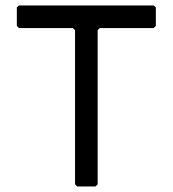

<svg xmlns="http://www.w3.org/2000/svg" viewBox="-20 -673 626 696"><path d="M48.8 -653.3H537.1L544.9 -646.5V-579.1L537.1 -571.3H341.8L334 -563.5V-4.9L326.2 2.9H259.8L252 -4.9V-563.5L244.1 -571.3H48.8L41 -579.1V-646.5Z"/></svg>

Font: LaylaThuluth
Style: Regular
Weight: 400
Version: Version 2.0